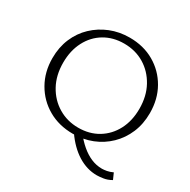

<svg xmlns="http://www.w3.org/2000/svg" viewBox="-180 -837 1150 1161"><g transform="rotate(30 395.5 -256.5)"><path d="M392 9Q295 9 219.5 -34.5Q144 -78 100.5 -154Q57 -230 57 -326Q57 -402 83.5 -464.5Q110 -527 157.5 -572Q205 -617 267 -642Q329 -667 401 -667Q498 -667 573 -623.5Q648 -580 691 -504.5Q734 -429 734 -332Q734 -256 707.5 -193.5Q681 -131 634 -85.5Q587 -40 525.5 -15.5Q464 9 392 9ZM402 -39Q480 -39 539.5 -75Q599 -111 632.5 -175Q666 -239 666 -323Q666 -411 629.5 -477.5Q593 -544 531 -581.5Q469 -619 390 -619Q313 -619 253.5 -583.5Q194 -548 160.5 -483.5Q127 -419 127 -335Q127 -247 163.5 -180.5Q200 -114 262.5 -76.5Q325 -39 402 -39ZM440 -24Q470 15 504 44Q538 73 574.5 88.5Q611 104 650 104Q664 104 683.5 100.5Q703 97 724 87L743 130Q715 146 687.5 150Q660 154 643 154Q574 154 510.5 114.5Q447 75 395 0Z"/></g></svg>

Font: Ysabeau Office Light
Style: Regular
Weight: 300
Designer: Christian Thalmann (Catharsis Fonts)
Version: Version 2.001;gftools[0.9.30]; featfreeze: tnum,lnum,ss02